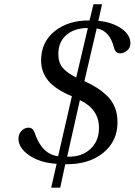

<svg xmlns="http://www.w3.org/2000/svg" viewBox="-20 -763 626 892"><path d="M65.9 -120.1Q66.4 -141.6 80.6 -155.8Q94.7 -169.9 112.8 -169.9Q133.3 -169.9 141.1 -146Q173.8 -46.9 250 -37.1L314 -315.9Q237.3 -347.7 204.1 -388.2Q170.9 -428.7 170.9 -481.9Q170.9 -567.4 234.1 -618.2Q297.4 -668.9 396 -668L414.1 -743.2H454.1L437 -666Q499 -660.6 542.7 -631.3Q586.4 -602.1 585.9 -560.1Q585.4 -540.5 570.3 -527.8Q555.2 -515.1 538.1 -515.1Q516.1 -515.1 509.8 -541Q489.3 -621.6 429.2 -630.9L372.1 -386.2Q406.7 -370.1 431.6 -354.2Q456.5 -338.4 479.5 -315.7Q502.4 -293 514.2 -262.7Q525.9 -232.4 525.9 -194.8Q525.9 -106.9 459.2 -52.7Q392.6 1.5 283.2 0L259.8 108.9H217.8L243.2 -2Q165 -6.8 115 -41.7Q64.9 -76.7 65.9 -120.1ZM251 -512.2Q251 -471.7 271.5 -447.8Q292 -423.8 334 -402.8L388.2 -632.8Q325.7 -632.8 288.3 -600.3Q251 -567.9 251 -512.2ZM292 -35.2Q357.9 -32.7 398.9 -69.8Q439.9 -106.9 439.9 -168.9Q439.9 -255.9 351.1 -297.9Z"/></svg>

Font: Linguistics Pro
Style: Italic
Weight: 400
Italic angle: -12°
Designer: Stefan Peev, Context Ltd
Foundry: Stefan Peev, Context Ltd
Version: Version 001.000